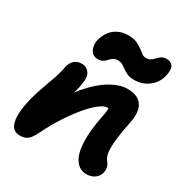

<svg xmlns="http://www.w3.org/2000/svg" viewBox="-180 -920 1028 1072"><g transform="rotate(30 334.0 -384.5)"><path d="M525 10Q480 10 453.5 -27.5Q427 -65 423.5 -135.5Q420 -206 440 -308Q445 -332 447 -348.5Q449 -365 447.5 -376Q446 -387 440.5 -395.5Q435 -404 425 -411Q450 -411 466.5 -402.5Q483 -394 489 -377.5Q495 -361 487 -333Q475 -355 464.5 -363Q454 -371 440 -371Q421 -371 390 -347.5Q359 -324 323.5 -281.5Q288 -239 251 -182.5Q214 -126 182 -60Q162 -19 143.5 -5Q125 9 96 9Q48 9 35 -36Q22 -81 35 -151Q45 -202 57 -239.5Q69 -277 81 -309.5Q93 -342 104.5 -375Q116 -408 124 -451Q131 -481 149.5 -496.5Q168 -512 198 -512Q226 -512 244 -487.5Q262 -463 252 -415Q249 -387 241.5 -364.5Q234 -342 223 -317Q212 -292 200 -256Q188 -220 175 -165L147 -208Q202 -312 261.5 -381Q321 -450 379.5 -484Q438 -518 487 -518Q533 -518 560 -499.5Q587 -481 595 -446.5Q603 -412 593 -364Q578 -292 572.5 -241.5Q567 -191 570.5 -160Q574 -129 589 -112Q600 -98 604.5 -83.5Q609 -69 605 -47Q599 -22 577.5 -6Q556 10 525 10ZM259 -578Q226 -578 211.5 -604.5Q197 -631 203 -665Q209 -693 225.5 -719.5Q242 -746 271.5 -762.5Q301 -779 343 -779Q375 -779 396.5 -769.5Q418 -760 433 -748.5Q448 -737 460.5 -727.5Q473 -718 488 -718Q503 -718 513 -723.5Q523 -729 531 -737Q539 -745 547 -753Q555 -761 565.5 -766.5Q576 -772 591 -772Q620 -772 632.5 -753.5Q645 -735 637 -696Q627 -644 587 -611.5Q547 -579 491 -579Q465 -579 448 -586.5Q431 -594 417.5 -604Q404 -614 391 -621.5Q378 -629 361 -629Q343 -629 331.5 -621.5Q320 -614 311.5 -604Q303 -594 291 -586Q279 -578 259 -578Z"/></g></svg>

Font: Shantell Sans
Style: Bold Italic
Weight: 700
Italic angle: -11°
Designer: Stephen Nixon, Anya Danilova, Shantell Martin
Foundry: Arrow Type
Version: Version 1.011;[c5ecc13dd]